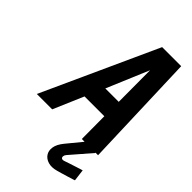

<svg xmlns="http://www.w3.org/2000/svg" viewBox="-279 -784 1104 1104"><g transform="rotate(45 272.5 -232.0)"><path d="M503 -8H413L411 2L337 92Q310 125 305.5 154Q301 183 314.5 203.5Q328 224 355 232Q382 240 418 230Q426 228 444.5 222.5Q463 217 483 211Q503 205 517 200.5Q531 196 530 196L521 124Q521 124 508 128Q495 132 476.5 138Q458 144 439.5 150Q421 156 410 160Q396 165 389.5 160.5Q383 156 384 146.5Q385 137 392 129L501 3ZM522 0 498 -700H343L24 0H149L228 -184H389L390 0ZM280 -301 388 -557 389 -301Z"/></g></svg>

Font: Advent Pro
Style: Italic
Weight: 400
Italic angle: -12°
Designer: VivaRado, Andreas Kalpakidis
Foundry: VivaRado, Andreas Kalpakidis
Version: Version 3.000